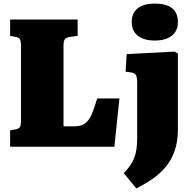

<svg xmlns="http://www.w3.org/2000/svg" viewBox="-20 -811 1064 1061"><path d="M36 0V-91L66 -96Q84 -100 90 -109Q96 -118 96 -148V-560Q96 -586 88.5 -596Q81 -606 63 -608L36 -612V-703H409V-613L366 -607Q345 -604 338 -594Q331 -584 331 -560V-113H389Q417 -113 435.5 -121Q454 -129 468 -147Q482 -165 493 -194.5Q504 -224 517 -267H640L612 0ZM733 230 664 146Q685 124 699.5 103Q714 82 722.5 59.5Q731 37 734.5 10.5Q738 -16 738 -47V-352Q738 -384 731.5 -395.5Q725 -407 703 -411L674 -415L680 -512L945 -526L963 -515V-95Q963 -28 945 23Q927 74 895 112Q863 150 821.5 178.5Q780 207 733 230ZM836 -587Q775 -587 741.5 -613.5Q708 -640 708 -690Q708 -738 740 -764.5Q772 -791 836 -791Q901 -791 932 -765Q963 -739 963 -689Q963 -640 929 -613.5Q895 -587 836 -587Z"/></svg>

Font: Literata 18pt Black
Style: Regular
Weight: 900
Designer: Latin by Veronika Burian and Jose Scaglione. Greek by Irene Vlachou. Cyrillic by Vera Evstafieva.
Foundry: TypeTogether
Version: Version 3.103;gftools[0.9.29]